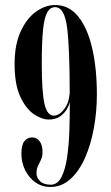

<svg xmlns="http://www.w3.org/2000/svg" viewBox="-20 -731 440 763"><path d="M199 -711Q254.5 -711 291.2 -665Q328 -619 346.5 -538.8Q365 -458.5 365 -355.5Q365 -288 353.2 -222.8Q341.5 -157.5 318.2 -104.5Q295 -51.5 260.2 -19.8Q225.5 12 179.5 12Q147 12 121.2 -6Q95.5 -24 80.2 -54.2Q65 -84.5 65 -120.5Q65 -154.5 76.8 -169.8Q88.5 -185 107.5 -185Q126 -185 137.5 -169.8Q149 -154.5 149 -126.5Q149 -109 143 -96.5Q137 -84 131 -71.8Q125 -59.5 125 -42.5Q125 -25 139.2 -11Q153.5 3 181.5 3Q209 3 224.5 -27.8Q240 -58.5 247 -108Q254 -157.5 255.8 -215.2Q257.5 -273 257.5 -327Q255.5 -314.5 246 -297.8Q236.5 -281 218.8 -268.5Q201 -256 173.5 -256Q146.5 -256 114.8 -277.2Q83 -298.5 60.5 -347Q38 -395.5 38 -477Q38 -553 61.8 -605.2Q85.5 -657.5 122.5 -684.2Q159.5 -711 199 -711ZM199 -702.5Q180 -702.5 168.2 -682.8Q156.5 -663 151.2 -614.2Q146 -565.5 146 -478.5Q146 -365 156.8 -318.2Q167.5 -271.5 193.5 -271.5Q215 -271.5 234.5 -296.5Q254 -321.5 257 -361Q257 -538 246.8 -620.2Q236.5 -702.5 199 -702.5Z"/></svg>

Font: Imbue 100pt SemiBold
Style: Regular
Weight: 600
Designer: Tyler Finck
Foundry: Etcetera Type Company
Version: Version 1.102; ttfautohint (v1.8.3)